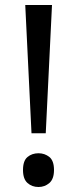

<svg xmlns="http://www.w3.org/2000/svg" viewBox="-20 -734 309 768"><path d="M163 -201H106L81 -714H188ZM72 -54Q72 -91 90 -106Q108 -121 134 -121Q159 -121 177.5 -106Q196 -91 196 -54Q196 -18 177.5 -2Q159 14 134 14Q108 14 90 -2Q72 -18 72 -54Z"/></svg>

Font: Noto Sans Limbu
Style: Regular
Weight: 400
Designer: Monotype Design Team
Foundry: Monotype Imaging Inc.
Version: Version 2.004; ttfautohint (v1.8.4.7-5d5b)